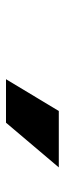

<svg xmlns="http://www.w3.org/2000/svg" viewBox="192 -963 216 640"><g transform="rotate(90 300.0 -643.0)"><path d="M350 -731H538L389 -555H244Z"/></g></svg>

Font: Prodigy Sans ExtraBold
Style: Italic
Weight: 800
Italic angle: -13°
Designer: Wei Huang
Foundry: Wei Huang
Version: Version 1.003; ttfautohint (v1.8.3)